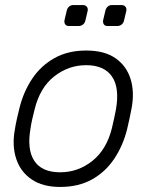

<svg xmlns="http://www.w3.org/2000/svg" viewBox="-20 -730 596 760"><path d="M218 10Q149 10 105 -20Q61 -50 44 -102Q27 -154 39 -218Q41 -233 47 -260Q53 -287 57 -302Q73 -367 107.5 -418.5Q142 -470 195.5 -500Q249 -530 321 -530Q393 -530 436.5 -500Q480 -470 496.5 -418.5Q513 -367 501 -302Q498 -287 492.5 -260Q487 -233 483 -218Q467 -154 432.5 -102Q398 -50 344.5 -20Q291 10 218 10ZM218 -48Q289 -48 345.5 -93Q402 -138 423 -223Q427 -238 431.5 -260Q436 -282 439 -297Q454 -383 423 -427.5Q392 -472 321 -472Q251 -472 194.5 -427.5Q138 -383 117 -297Q113 -282 108 -260Q103 -238 101 -223Q86 -138 116 -93Q146 -48 218 -48ZM406 -627Q396 -627 391.5 -633Q387 -639 388 -649L397 -687Q399 -697 406 -703.5Q413 -710 423 -710H461Q471 -710 476.5 -703.5Q482 -697 480 -687L471 -649Q469 -639 461.5 -633Q454 -627 444 -627ZM253 -627Q243 -627 238.5 -633Q234 -639 235 -649L244 -687Q246 -697 253 -703.5Q260 -710 270 -710H308Q318 -710 323.5 -703.5Q329 -697 327 -687L318 -649Q316 -639 308.5 -633Q301 -627 291 -627Z"/></svg>

Font: Rubik Light
Style: Italic
Weight: 300
Italic angle: -12°
Designer: Hubert and Fischer
Foundry: Hubert and Fischer
Version: Version 2.300;gftools[0.9.30]